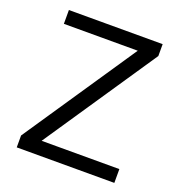

<svg xmlns="http://www.w3.org/2000/svg" viewBox="-130 -830 883 941"><g transform="rotate(20 311.5 -360.0)"><path d="M60 0V-62L483 -689L513 -648H70V-720H559V-658L136 -31L106 -72H569V0Z"/></g></svg>

Font: Instrument Sans
Style: Regular
Weight: 400
Designer: Rodrigo Fuenzalida
Foundry: fragTYPE
Version: Version 1.000;gftools[0.9.28]